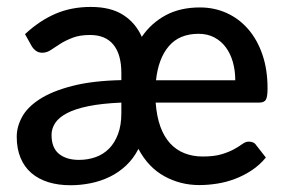

<svg xmlns="http://www.w3.org/2000/svg" viewBox="-20 -540 848 568"><path d="M339 -236.5Q281.5 -234 242 -226Q202.5 -218 178.2 -205.2Q154 -192.5 143.2 -176Q132.5 -159.5 132.5 -141Q132.5 -102.5 154.5 -84.8Q176.5 -67 213.5 -67Q240 -67 263 -75.2Q286 -83.5 302.8 -100.5Q319.5 -117.5 329.2 -143.5Q339 -169.5 339 -205ZM676 -302.5Q676 -331 669 -356Q662 -381 648.2 -399.8Q634.5 -418.5 614.2 -429.2Q594 -440 567.5 -440Q511 -440 479.8 -403.8Q448.5 -367.5 441.5 -302.5ZM440.5 -236.5Q443.5 -196 454.2 -166Q465 -136 483 -116.2Q501 -96.5 525.5 -86.8Q550 -77 579.5 -77Q614 -77 636 -83.8Q658 -90.5 672.8 -98.8Q687.5 -107 697 -114Q706.5 -121 715.5 -121Q731.5 -121 737.5 -111L766.5 -74Q748 -51.5 724.5 -36Q701 -20.5 675.2 -10.8Q649.5 -1 622.5 3.2Q595.5 7.5 569.5 7.5Q513.5 7.5 466 -18.8Q418.5 -45 389.5 -99.5Q375 -71 353.2 -50.5Q331.5 -30 304.8 -17Q278 -4 248.2 2Q218.5 8 188.5 8Q152.5 8 123.2 -1Q94 -10 73 -28Q52 -46 40.8 -73Q29.5 -100 29.5 -135.5Q29.5 -165 45.2 -194Q61 -223 97.2 -246.5Q133.5 -270 192.8 -285.5Q252 -301 339 -303V-324Q339 -379 315.5 -407.8Q292 -436.5 246.5 -436.5Q215.5 -436.5 194.5 -428.2Q173.5 -420 158 -410.2Q142.5 -400.5 130.5 -392.2Q118.5 -384 105 -384Q94 -384 86.2 -389.8Q78.5 -395.5 73.5 -404L54 -439Q97 -479 144 -499.2Q191 -519.5 248.5 -519.5Q307.5 -519.5 344.2 -496Q381 -472.5 399.5 -431Q427 -471.5 470 -494.8Q513 -518 571.5 -518Q614 -518 650.5 -501.5Q687 -485 714 -454Q741 -423 756.2 -378.8Q771.5 -334.5 771.5 -278.5Q771.5 -253.5 766.5 -245Q761.5 -236.5 747 -236.5Z"/></svg>

Font: Lato 2
Style: Regular
Weight: 600
Designer: Lukasz Dziedzic with Adam Twardoch and Botio Nikoltchev
Foundry: tyPoland Lukasz Dziedzic
Version: Version 2.015; 2015-08-06; http://www.latofonts.com/